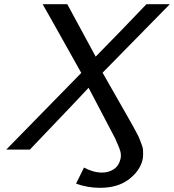

<svg xmlns="http://www.w3.org/2000/svg" viewBox="-20 -716 833 919"><path d="M10 0 369 -367 281 -524Q263 -557 230 -615Q197 -673 184 -696H302L438 -445Q465 -472 560 -570Q655 -668 681 -696H793L471 -368L601 -140Q616 -113 620 -106Q624 -99 635 -78Q646 -57 648.5 -49.5Q651 -42 657.5 -25.5Q664 -9 664.5 0.5Q665 10 665 23.5Q665 37 662 50Q649 103 596 143Q543 183 459 183Q399 183 344 163L382 86Q426 110 469 110Q500 110 524.5 94Q549 78 557 44Q560 32 558 18Q556 1 536 -42Q534 -46 532 -52L404 -296Q358 -246 263.5 -147.5Q169 -49 123 0Z"/></svg>

Font: Coval
Style: Book Italic
Weight: 350
Foundry: Context Ltd
Version: Version 001.000